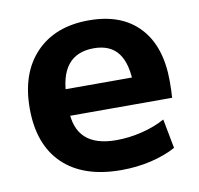

<svg xmlns="http://www.w3.org/2000/svg" viewBox="-66 -599 703 677"><g transform="rotate(-10 286.0 -260.0)"><path d="M316 10Q181 10 108 -60Q35 -130 35 -260Q35 -386 104 -458Q173 -530 294 -530Q411 -530 474.5 -462Q538 -394 538 -269Q538 -255 537.5 -237Q537 -219 536 -210H112V-305H429L410 -276Q410 -354 381.5 -392Q353 -430 294 -430Q232 -430 201 -390.5Q170 -351 170 -273V-233Q170 -165 206.5 -131Q243 -97 317 -97Q363 -97 409.5 -108.5Q456 -120 492 -140L512 -35Q474 -14 423 -2Q372 10 316 10Z"/></g></svg>

Font: M PLUS 2 Thin
Style: Bold
Weight: 700
Version: Version 1.001